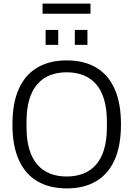

<svg xmlns="http://www.w3.org/2000/svg" viewBox="-20 -1033 740 1065"><path d="M350 12Q255 12 187.5 -27.5Q120 -67 84.5 -145.5Q49 -224 49 -343Q49 -462 84.5 -540.5Q120 -619 187.5 -658.5Q255 -698 350 -698Q446 -698 513 -658.5Q580 -619 615.5 -540.5Q651 -462 651 -343Q651 -224 615.5 -145.5Q580 -67 513 -27.5Q446 12 350 12ZM350 -54Q401 -54 442 -70Q483 -86 512.5 -119.5Q542 -153 557.5 -205Q573 -257 573 -330V-356Q573 -429 557.5 -481Q542 -533 512.5 -566.5Q483 -600 442 -616Q401 -632 350 -632Q299 -632 258 -616Q217 -600 187.5 -566.5Q158 -533 142.5 -481Q127 -429 127 -356V-330Q127 -257 142.5 -205Q158 -153 187.5 -119.5Q217 -86 258 -70Q299 -54 350 -54ZM233 -784V-867H303V-784ZM395 -784V-867H465V-784ZM216 -957V-1013H482V-957Z"/></svg>

Font: Archivo SemiCondensed Light
Style: Regular
Weight: 300
Width: 4
Designer: Hector Gatti
Foundry: Omnibus-Type
Version: Version 2.001